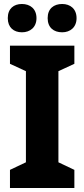

<svg xmlns="http://www.w3.org/2000/svg" viewBox="-20 -994 423 963"><path d="M19 -903C19 -856 49 -832 90 -832C131 -832 163 -857 163 -903C163 -950 131 -974 90 -974C49 -974 19 -951 19 -903ZM219 -903C219 -856 249 -832 292 -832C332 -832 364 -857 364 -903C364 -950 332 -974 292 -974C250 -974 219 -951 219 -903ZM353 -51V-142L273 -180V-637L353 -674V-765H30V-674L110 -637V-180L30 -142V-51Z"/></svg>

Font: Noto Sans Tamil UI SemiCondensed ExtraBold
Style: Regular
Weight: 800
Width: 4
Designer: Jelle Bosma - Monotype Design Team
Foundry: Monotype Imaging Inc.
Version: Version 2.004